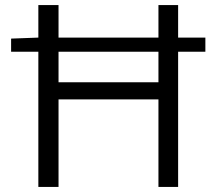

<svg xmlns="http://www.w3.org/2000/svg" viewBox="-20 -741 834 761"><path d="M24 -588 132 -592V-721H212V-592H608V-721H686V-592H794V-536H686V0H608V-347H212V0H132V-536H24ZM608 -415V-536H212V-415Z"/></svg>

Font: Nebula Sans Book
Style: Regular
Weight: 400
Designer: Paul D. Hunt for Adobe (as Source Sans)
Foundry: Nebula Entertainment & Broadcasting LLC
Version: Version 1.010